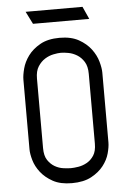

<svg xmlns="http://www.w3.org/2000/svg" viewBox="-58 -894 636 945"><g transform="rotate(-5 260.0 -421.0)"><path d="M388 -520Q388 -557 374 -579.5Q360 -602 339.5 -614.5Q319 -627 297 -631Q275 -635 260 -635Q245 -635 223 -630.5Q201 -626 181 -613.5Q161 -601 146.5 -578.5Q132 -556 132 -519V-175Q132 -137 146.5 -115.5Q161 -94 181 -82.5Q201 -71 223 -68Q245 -65 260 -65Q275 -65 297 -68.5Q319 -72 339.5 -83.5Q360 -95 374 -116.5Q388 -138 388 -175ZM455 -175Q455 -153 446.5 -121.5Q438 -90 415.5 -61Q393 -32 355 -11.5Q317 9 259 9Q202 9 165 -11.5Q128 -32 105.5 -61Q83 -90 74 -121.5Q65 -153 65 -175V-519Q65 -541 73.5 -573.5Q82 -606 104 -636Q126 -666 164 -687.5Q202 -709 260 -709Q317 -709 354.5 -688Q392 -667 414.5 -637Q437 -607 446 -574.5Q455 -542 455 -520ZM386 -851 414 -789H136L105 -851Z"/></g></svg>

Font: Marvel
Style: Bold
Weight: 700
Designer: Carolina Trebol
Foundry: Carolina Trebol
Version: Version 1.001